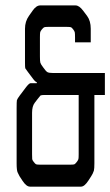

<svg xmlns="http://www.w3.org/2000/svg" viewBox="-20 -696 411 716"><path d="M332 -341.8V-86.9Q332 -67.4 330.1 -59.6Q326.2 -47.9 320.3 -39.1L309.6 -22.5Q294.9 0 282.2 0H91.8Q78.1 0 63.5 -22.5L52.7 -39.1Q50.8 -43 45.9 -52.7Q43.9 -56.6 43 -64.9Q42 -73.2 42 -86.9V-293Q42 -316.4 43 -322.3Q44.9 -328.1 53.7 -339.8L78.1 -372.1Q88.9 -385.7 93.8 -385.7H117.2V-389.6Q111.3 -390.6 101.6 -404.3L84 -427.7Q76.2 -438.5 74.2 -441.4Q73.2 -446.3 73.2 -462.9V-588.9Q73.2 -616.2 87.9 -636.7L101.6 -656.2Q115.2 -675.8 129.9 -675.8H261.7Q275.4 -675.8 290 -656.2L304.7 -636.7Q318.4 -618.2 318.4 -588.9V-538.1H259.8V-556.6Q259.8 -571.3 258.8 -575.7Q257.8 -580.1 252.9 -586.4Q248 -592.8 245.1 -594.2Q242.2 -595.7 230.5 -595.7H158.2Q147.5 -595.7 144.5 -594.2Q141.6 -592.8 136.2 -586.4Q130.9 -580.1 129.9 -575.7Q128.9 -571.3 128.9 -556.6V-486.3Q128.9 -467.8 130.4 -462.4Q131.8 -457 140.6 -445.3Q151.4 -429.7 157.2 -426.8Q163.1 -423.8 176.8 -423.8H371.1V-341.8ZM127.9 -82H244.1Q254.9 -82 257.8 -83.5Q260.7 -85 266.1 -91.8Q271.5 -98.6 272.5 -103Q273.4 -107.4 273.4 -121.1V-341.8H145.5Q134.8 -341.8 130.9 -339.8Q129.9 -338.9 119.1 -325.2L109.4 -312.5Q99.6 -299.8 99.6 -275.4V-121.1Q99.6 -106.4 100.1 -102.5Q100.6 -98.6 106 -91.8Q111.3 -85 114.3 -83.5Q117.2 -82 127.9 -82Z"/></svg>

Font: Vancouver Drive
Style: Regular
Weight: 400
Designer: Valery Zaveryaev
Foundry: Cyreal (www.cyreal.org)
Version: Version 1.06